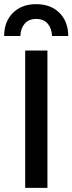

<svg xmlns="http://www.w3.org/2000/svg" viewBox="-23 -903 348 923"><path d="M305 -730H227Q226 -766 206.5 -789Q187 -812 151 -812Q115 -812 95.5 -789Q76 -766 75 -730H-3Q-3 -799 39 -841Q81 -883 151 -883Q221 -883 263 -841Q305 -799 305 -730ZM205 -660V0H98V-660Z"/></svg>

Font: Elaine Sans Medium
Style: Regular
Weight: 500
Designer: Wei Huang
Foundry: Wei Huang
Version: Version 2.001;PS 002.001;hotconv 1.0.88;makeotf.lib2.5.64775